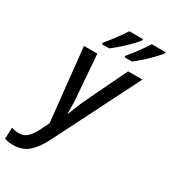

<svg xmlns="http://www.w3.org/2000/svg" viewBox="-325 -880 1090 1233"><g transform="rotate(30 220.5 -263.0)"><path d="M-22 240Q-44 240 -59.5 237.5Q-75 235 -87 231L-83 147Q-70 151 -56.5 153.5Q-43 156 -28 156Q9 156 33.5 132Q58 108 80 65L111 2L54 -539H153L174 -269Q178 -230 179.5 -185Q181 -140 180 -110H183Q190 -127 200 -152.5Q210 -178 221 -204Q232 -230 242 -250L381 -539H487L170 90Q133 163 89 201.5Q45 240 -22 240ZM317 -618Q346 -653 376.5 -694Q407 -735 426 -766H528V-757Q514 -739 486.5 -710Q459 -681 427 -652.5Q395 -624 371 -606H316ZM149 -618Q179 -653 209 -694Q239 -735 259 -766H361L360 -757Q347 -738 319 -709.5Q291 -681 259.5 -653Q228 -625 202 -606H148Z"/></g></svg>

Font: Noto Sans SemiCondensed Medium
Style: Italic
Weight: 500
Width: 4
Italic angle: -12°
Designer: Monotype Design Team
Foundry: Monotype Imaging Inc.
Version: Version 2.013; ttfautohint (v1.8.4.7-5d5b)